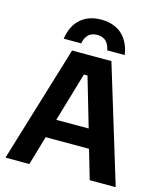

<svg xmlns="http://www.w3.org/2000/svg" viewBox="-124 -943 873 1034"><g transform="rotate(15 312.5 -426.0)"><path d="M142.5 -700H240C246.7 -737.5 266.7 -766.7 312.5 -766.7C357.5 -766.7 378.3 -737.5 385 -700H482.5C470.8 -785.8 416.7 -851.7 312.5 -851.7C208.3 -851.7 154.2 -785.8 142.5 -700ZM6.7 0H138.3L185.8 -162.5H427.5L475 0H618.3V-5L421.7 -650H202.5L6.7 -5ZM297.5 -541.7H317.5L397.5 -267.5H216.7Z"/></g></svg>

Font: Familjen Grotesk GF
Style: Bold
Weight: 700
Designer: Anders Wikstroem, Jonas Baeckman, Matilda Gysing, Kristian Moeller
Foundry: Familjen STHLM AB
Version: Version 2.000; Beta; Release 4; Build 6